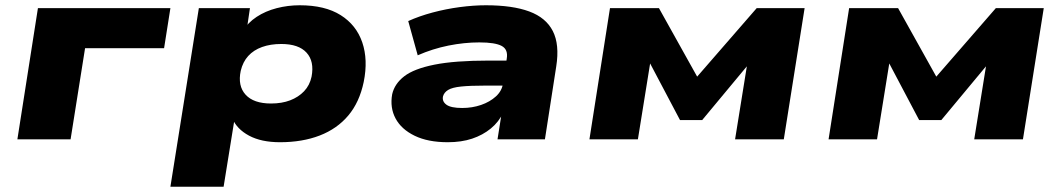

<svg xmlns="http://www.w3.org/2000/svg" viewBox="-20 -529 4028 729"><path d="M46 0 124 -498H627L603 -346H303L248 0Z M627 180 735 -498H929L916 -410H901Q921 -443 954.5 -465Q988 -487 1030.5 -498Q1073 -509 1118 -509Q1214 -509 1273.5 -471.5Q1333 -434 1355.5 -368Q1378 -302 1361 -218Q1345 -141 1302.5 -90.5Q1260 -40 1194 -14.5Q1128 11 1043 11Q972 11 925.5 -14Q879 -39 862 -80H871L829 180ZM1009 -136Q1050 -136 1081.5 -148Q1113 -160 1134.5 -182.5Q1156 -205 1163 -238Q1174 -296 1144 -329Q1114 -362 1048 -362Q1007 -362 975 -350.5Q943 -339 922.5 -316.5Q902 -294 894 -260Q882 -203 912.5 -169.5Q943 -136 1009 -136Z M1680 11Q1605 11 1554.5 -13.5Q1504 -38 1482 -79Q1460 -120 1469 -171Q1478 -211 1515 -239.5Q1552 -268 1629.5 -283.5Q1707 -299 1837 -299H1928L1914 -204H1823Q1765 -204 1731 -200.5Q1697 -197 1681.5 -187.5Q1666 -178 1662 -163Q1658 -144 1675 -131.5Q1692 -119 1735 -119Q1773 -119 1806.5 -130.5Q1840 -142 1863 -163Q1886 -184 1890 -213L1904 -306Q1910 -341 1885 -354.5Q1860 -368 1800 -368Q1743 -368 1683 -356Q1623 -344 1566 -319L1530 -449Q1572 -468 1622.5 -481.5Q1673 -495 1725.5 -502Q1778 -509 1825 -509Q1926 -509 1989.5 -485.5Q2053 -462 2079 -411Q2105 -360 2092 -277L2049 0H1869L1885 -101L1891 -102Q1874 -66 1843.5 -41Q1813 -16 1772.5 -2.5Q1732 11 1680 11Z M2218 0 2296 -498H2482L2627 -238L2853 -498H3035L2956 0H2771L2820 -304H2838L2646 -73H2562L2440 -304H2451L2402 0Z M3126 0 3204 -498H3390L3535 -238L3761 -498H3943L3864 0H3679L3728 -304H3746L3554 -73H3470L3348 -304H3359L3310 0Z"/></svg>

Font: Nunito Sans 10pt Expanded Black
Style: Italic
Weight: 900
Width: 7
Italic angle: -9°
Designer: Vernon Adams
Foundry: Vernon Adams
Version: Version 3.101;gftools[0.9.27]